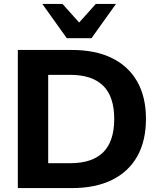

<svg xmlns="http://www.w3.org/2000/svg" viewBox="-20 -960 814 980"><path d="M71 0V-705H347Q467 -705 551.5 -663.5Q636 -622 680.5 -543.5Q725 -465 725 -353Q725 -241 680.5 -162Q636 -83 551.5 -41.5Q467 0 347 0ZM226 -127H338Q451 -127 507 -183Q563 -239 563 -353Q563 -467 506.5 -522.5Q450 -578 338 -578H226ZM321 -765 196 -940H299L384 -845L469 -940H572L447 -765Z"/></svg>

Font: Nunito Sans 12pt ExtraLight 12pt ExtraBold
Style: Regular
Weight: 800
Version: Version 3.101;gftools[0.9.27]